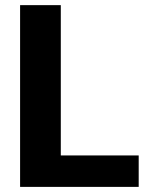

<svg xmlns="http://www.w3.org/2000/svg" viewBox="-20 -731 582 751"><path d="M522.5 -123V0H58.6V-710.9H217.8V-123Z"/></svg>

Font: Vazirmatn RD UI ExtraBold
Style: Regular
Weight: 800
Designer: Saber Rastikerdar
Foundry: Saber Rastikerdar
Version: Version 33.003